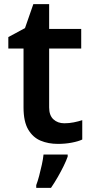

<svg xmlns="http://www.w3.org/2000/svg" viewBox="-20 -681 443 922"><path d="M289 -89Q312 -89 334.5 -93.5Q357 -98 375 -104V-11Q356 -2 324.5 4Q293 10 258 10Q212 10 175 -5.5Q138 -21 115.5 -59Q93 -97 93 -165V-448H20V-503L100 -546L140 -661H216V-542H370V-448H216V-165Q216 -127 236.5 -108Q257 -89 289 -89ZM305 71Q298 91 285.5 116.5Q273 142 257.5 169Q242 196 225 221H154V208Q161 190 168 163.5Q175 137 181 109.5Q187 82 189 61H305Z"/></svg>

Font: Noto Sans New Tai Lue SemiBold
Style: Regular
Weight: 600
Version: Version 2.003